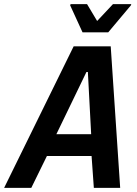

<svg xmlns="http://www.w3.org/2000/svg" viewBox="-56 -913 668 933"><path d="M-36 0 302 -688H482L528 0H400L389 -155H172L96 0ZM218 -261H387L371 -563H364ZM345 -756 285 -887 287 -893H367L416 -811L493 -893H582L580 -887L470 -756Z"/></svg>

Font: Saira SemiCondensed SemiBold
Style: Italic
Weight: 600
Width: 4
Italic angle: -12°
Designer: Hector Gatti with collaboration of the Omnibus-Type team
Foundry: Omnibus-Type
Version: Version 1.101